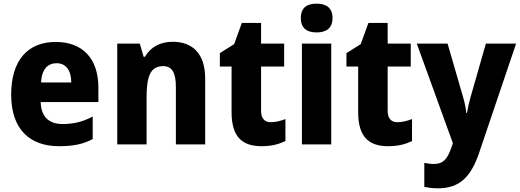

<svg xmlns="http://www.w3.org/2000/svg" viewBox="-20 -788 2838 1048"><path d="M284 -559C134 -559 41 -462 41 -271C41 -84 141 10 302 10C382 10 436 -2 486 -29V-152C431 -123 383 -111 321 -111C244 -111 204 -154 202 -231H517V-309C517 -470 430 -559 284 -559ZM289 -443C341 -443 369 -402 369 -338H204C208 -411 241 -443 289 -443Z M923 -560C854 -560 802 -531 771 -478H764L743 -550H620V0H780V-253C780 -371 800 -427 871 -427C921 -427 940 -388 940 -313V0H1100V-359C1100 -495 1031 -560 923 -560Z M1458 -121C1424 -121 1405 -142 1405 -183V-425H1531V-550H1405V-663H1300L1258 -547L1180 -498V-425H1244V-175C1244 -37 1306 10 1408 10C1463 10 1502 -1 1538 -18V-138C1511 -128 1485 -121 1458 -121Z M1708 -768C1657 -768 1622 -748 1622 -689C1622 -632 1658 -611 1708 -611C1758 -611 1795 -632 1795 -689C1795 -747 1759 -768 1708 -768ZM1788 -550H1628V0H1788Z M2149 -121C2115 -121 2096 -142 2096 -183V-425H2222V-550H2096V-663H1991L1949 -547L1871 -498V-425H1935V-175C1935 -37 1997 10 2099 10C2154 10 2193 -1 2229 -18V-138C2202 -128 2176 -121 2149 -121Z M2255 -550 2452 -6 2445 14C2424 75 2403 107 2348 107C2329 107 2310 104 2296 101V232C2316 236 2339 240 2369 240C2490 240 2551 177 2596 44L2797 -550H2632L2548 -256C2540 -227 2533 -198 2529 -172H2525C2523 -198 2516 -230 2508 -257L2423 -550Z"/></svg>

Font: Noto Sans Lao Looped SemiCondensed ExtraBold
Style: Regular
Weight: 800
Width: 4
Designer: Mark Frömberg, Ben Mitchell
Foundry: The Fontpad Ltd
Version: Version 1.002